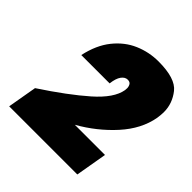

<svg xmlns="http://www.w3.org/2000/svg" viewBox="-195 -893 1030 1030"><g transform="rotate(45 319.5 -378.5)"><path d="M59 -177Q211 -277 303.5 -358.5Q396 -440 408 -511Q409 -519 409 -526Q409 -539 402.5 -550Q396 -561 379 -561Q359 -561 344 -540.5Q329 -520 324 -478H109Q129 -571 177 -631Q225 -691 290 -719Q355 -747 427 -747Q555 -747 597 -693.5Q639 -640 639 -576Q639 -553 635 -528Q617 -427 537 -338.5Q457 -250 349 -189H578L547 -10H30Z"/></g></svg>

Font: Fz Poppins Black
Style: Italic
Weight: 900
Italic angle: -10°
Designer: Ninad Kale (Devanagari), Jonny Pinhorn (Latin)
Foundry: Indian Type Foundry
Version: Vit hóa bi Vntype.Com & FontZin.Com